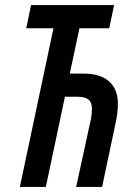

<svg xmlns="http://www.w3.org/2000/svg" viewBox="-20 -734 533 754"><path d="M58 0H160L235 -354H284C323 -354 341 -341 341 -307C341 -296 340 -280 337 -266L279 0H381L434 -251C439 -274 443 -302 443 -327C443 -398 400 -445 309 -445H254L292 -623H409L428 -714H102L83 -623H190Z"/></svg>

Font: Noto Sans UI Condensed Medium
Style: Italic
Weight: 500
Width: 3
Italic angle: -12°
Designer: Monotype Design Team
Foundry: Monotype Imaging Inc.
Version: Version 1.901